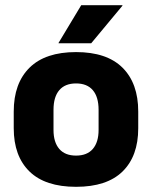

<svg xmlns="http://www.w3.org/2000/svg" viewBox="-20 -707 586 741"><path d="M273.5 14Q154.5 14 93.8 -45.2Q33 -104.5 33 -212V-276.5Q33 -385.5 94 -445.8Q155 -506 273.5 -506Q392 -506 452.8 -445.8Q513.5 -385.5 513.5 -276.5V-212Q513.5 -104.5 453 -45.2Q392.5 14 273.5 14ZM273.5 -106.5Q316 -106.5 338.2 -132.2Q360.5 -158 360.5 -205.5V-283Q360.5 -333 338.2 -359Q316 -385 273.5 -385Q231 -385 208.8 -359Q186.5 -333 186.5 -283V-205.5Q186.5 -158 208.8 -132.2Q231 -106.5 273.5 -106.5ZM293.5 -687H452.5V-685L332 -540H206V-541.5Z"/></svg>

Font: Anek Telugu Medium
Style: Bold
Weight: 700
Version: Version 1.003